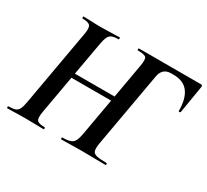

<svg xmlns="http://www.w3.org/2000/svg" viewBox="-127 -823 1102 1020"><g transform="rotate(30 424.5 -312.5)"><path d="M345 0Q341 0 341 -6Q341 -12 345 -12Q376 -12 392.5 -18Q409 -24 417 -40Q425 -56 430 -84L512 -547Q520 -591 511 -602Q502 -613 461 -613Q457 -613 457 -619Q457 -625 461 -625H841Q851 -625 849 -613L821 -444Q820 -440 814.5 -440Q809 -440 809 -444Q809 -519 779.5 -557.5Q750 -596 689 -596H674Q646 -596 630.5 -581Q615 -566 611 -539L530 -82Q525 -52 529 -37Q533 -22 553 -17Q573 -12 614 -12Q618 -12 618 -6Q618 0 614 0Q583 0 547 -1Q511 -2 464 -2Q431 -2 399.5 -1Q368 0 345 0ZM13 0Q10 0 10 -6Q10 -12 13 -12Q40 -12 54 -17Q68 -22 75.5 -37Q83 -52 88 -81L170 -544Q178 -586 168 -599.5Q158 -613 120 -613Q118 -613 118 -619Q118 -625 120 -625Q143 -625 170.5 -623.5Q198 -622 229 -622Q261 -622 290.5 -623.5Q320 -625 342 -625Q344 -625 344 -619Q344 -613 342 -613Q315 -613 301 -607Q287 -601 280 -585.5Q273 -570 268 -542L186 -81Q178 -38 187.5 -25Q197 -12 235 -12Q238 -12 238 -6Q238 0 235 0Q213 0 184 -1Q155 -2 122 -2Q91 -2 63 -1Q35 0 13 0ZM164 -311 167 -339H532L530 -311Z"/></g></svg>

Font: Cormorant Infant Light
Style: Italic
Weight: 300
Italic angle: -10°
Designer: Christian Thalmann (Catharsis Fonts)
Foundry: Catharsis Fonts
Version: Version 4.001